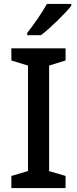

<svg xmlns="http://www.w3.org/2000/svg" viewBox="-20 -961 394 981"><path d="M344 -931V-941H220C195 -896 149 -830 119 -793V-781H189C237 -817 315 -894 344 -931ZM315 0V-62L231 -87V-626L315 -652V-714H38V-652L123 -626V-87L38 -62V0Z"/></svg>

Font: Noto Sans Malayalam Medium
Style: Regular
Weight: 500
Designer: Jelle Bosma - Monotype Design Team
Foundry: Monotype Imaging Inc.
Version: Version 2.104